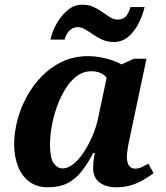

<svg xmlns="http://www.w3.org/2000/svg" viewBox="-20 -784 705 814"><path d="M183 10Q136 10 104 -14Q72 -38 56 -79.5Q40 -121 40 -173Q40 -220 53 -271.5Q66 -323 92 -371.5Q118 -420 156 -459.5Q194 -499 243.5 -522.5Q293 -546 354 -546Q380 -546 407 -541Q434 -536 457 -528Q480 -520 495 -511L548 -535H601L535 -223Q533 -212 528.5 -192Q524 -172 521 -151.5Q518 -131 518 -118Q518 -93 527.5 -81Q537 -69 553 -69Q567 -69 580 -75Q593 -81 609 -90L631 -50Q614 -37 591 -23Q568 -9 538.5 0.5Q509 10 473 10Q429 10 402 -10.5Q375 -31 375 -70Q375 -86 376.5 -101Q378 -116 382 -135H375Q351 -89 325 -56.5Q299 -24 265.5 -7Q232 10 183 10ZM246 -70Q268 -70 291 -88.5Q314 -107 335 -138.5Q356 -170 372.5 -209Q389 -248 397 -288L432 -454Q422 -468 405 -475Q388 -482 368 -482Q333 -482 305 -461Q277 -440 256 -405Q235 -370 220.5 -329Q206 -288 199 -246.5Q192 -205 192 -172Q192 -114 207.5 -92Q223 -70 246 -70ZM463 -606Q436 -606 414.5 -615.5Q393 -625 375 -637.5Q357 -650 341 -659.5Q325 -669 309 -669Q288 -669 273 -652.5Q258 -636 254 -616H194Q200 -647 218.5 -681Q237 -715 265 -739.5Q293 -764 329 -764Q356 -764 376.5 -754.5Q397 -745 414.5 -732.5Q432 -720 447 -710.5Q462 -701 478 -701Q504 -701 516 -717.5Q528 -734 533 -754H593Q586 -722 569 -687.5Q552 -653 525.5 -629.5Q499 -606 463 -606Z"/></svg>

Font: Noto Serif
Style: Italic
Weight: 400
Italic angle: -12°
Designer: Monotype Design Team
Foundry: Monotype Imaging Inc.
Version: Version 2.013